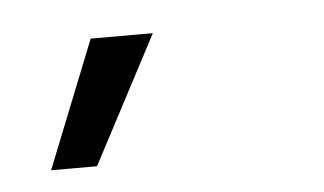

<svg xmlns="http://www.w3.org/2000/svg" viewBox="-27 -772 337 200"><g transform="rotate(-5 141.5 -671.5)"><path d="M68 -605H20L73 -738H138Z"/></g></svg>

Font: Bricolage Grotesque Condensed ExtraLight
Style: Regular
Weight: 250
Width: 3
Designer: Mathieu Triay
Foundry: Atelier Triay
Version: Version 1.000;gftools[0.9.30]